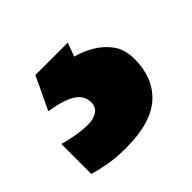

<svg xmlns="http://www.w3.org/2000/svg" viewBox="-78 -79 398 398"><g transform="rotate(-45 121.5 120.0)"><path d="M232 122Q232 177 197.5 208.5Q163 240 89 240Q61 240 38.5 236Q16 232 0 227V139Q16 144 34.5 147Q53 150 68 150Q84 150 94.5 143Q105 136 105 121Q105 103 88 91Q71 79 29 72L63 0H158L147 30Q167 35 186.5 46.5Q206 58 219 76Q232 94 232 122Z"/></g></svg>

Font: Noto Sans Cham ExtraBold
Style: Regular
Weight: 800
Version: Version 2.002